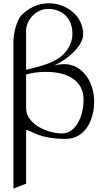

<svg xmlns="http://www.w3.org/2000/svg" viewBox="-20 -819 645 1152"><path d="M136.7 283.2V-28.8C136.7 -34.2 136.7 -39.1 138.2 -39.1C163.6 -39.1 209 14.2 372.6 14.2C502.4 14.2 544.9 -115.7 544.9 -209.5C544.9 -331.1 471.7 -434.1 366.7 -434.1C346.2 -434.1 325.2 -431.2 303.7 -425.8C396.5 -467.3 479 -549.3 479 -612.8C479 -728.5 373 -799.3 273.9 -799.3C204.1 -799.3 149.9 -768.6 109.9 -728.5C80.1 -698.7 60.5 -620.6 60.5 -565.9V312.5ZM136.7 -372.1C167.5 -381.3 210.9 -387.7 256.3 -387.7C391.1 -387.7 481.4 -332 481.4 -220.7C481.4 -116.2 431.2 -18.1 353.5 -18.1C267.1 -18.1 136.7 -72.8 136.7 -170.4ZM136.7 -641.1C141.1 -709 204.1 -765.6 267.6 -765.6C343.8 -765.6 414.6 -719.7 414.6 -615.2C414.6 -557.1 379.9 -497.1 320.3 -462.4C282.7 -440.4 247.1 -426.8 136.7 -399.9Z"/></svg>

Font: Cardo
Style: Italic
Weight: 400
Designer: David J. Perry
Foundry: David J. Perry
Version: Version 0.99